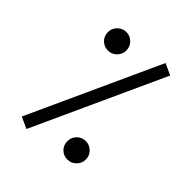

<svg xmlns="http://www.w3.org/2000/svg" viewBox="-187 -749 859 859"><g transform="rotate(45 243.0 -319.5)"><path d="M358.4 -643.6 412.6 -618.7 127 5.4 72.8 -19.5ZM78.1 -559.1Q78.1 -583.5 95.5 -600.6Q112.8 -617.7 136.7 -617.7Q160.6 -617.7 177.7 -600.6Q194.8 -583.5 194.8 -559.1Q194.8 -535.2 177.7 -517.8Q160.6 -500.5 136.7 -500.5Q112.3 -500.5 95.2 -517.1Q78.1 -533.7 78.1 -559.1ZM294.9 -85.9Q294.9 -110.4 312 -127.4Q329.1 -144.5 353 -144.5Q377 -144.5 394.3 -127.4Q411.6 -110.4 411.6 -85.9Q411.6 -62 394.3 -44.7Q377 -27.3 353 -27.3Q328.6 -27.3 311.8 -43.9Q294.9 -60.5 294.9 -85.9Z"/></g></svg>

Font: Vazirmatn RD FD Light
Style: Regular
Weight: 300
Designer: Saber Rastikerdar
Foundry: Saber Rastikerdar
Version: Version 33.003